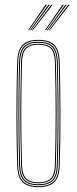

<svg xmlns="http://www.w3.org/2000/svg" viewBox="-20 -770 318 795"><path d="M139.2 5Q95.5 5 74.1 -15Q52.8 -35 51.2 -85Q49.2 -154.5 48.5 -223.4Q47.8 -292.2 48.4 -364.1Q49 -436 51.2 -514Q52.8 -563 73.4 -584Q94 -605 139.2 -605Q184.8 -605 205.2 -584Q225.8 -563 227.2 -514Q230 -410.8 230.4 -305.2Q230.8 -199.8 227.2 -85Q225.8 -35 204.4 -15Q183 5 139.2 5ZM139.2 1Q180.8 1 201.4 -18Q222 -37 223.2 -85.2Q226.8 -202 226.5 -305.8Q226.2 -409.5 223.2 -513.8Q222 -562.2 201.5 -581.6Q181 -601 139.2 -601Q97.8 -601 77.1 -581.6Q56.5 -562.2 55.2 -513.8Q53.2 -444.2 52.5 -375.2Q51.8 -306.2 52.4 -234.6Q53 -163 55.2 -85.2Q56.5 -37 77.1 -18Q97.8 1 139.2 1ZM139.2 -3Q97.8 -3 79.1 -22.1Q60.5 -41.2 59.2 -85.2Q57.2 -159 56.5 -229.2Q55.8 -299.5 56.5 -369.9Q57.2 -440.2 59.2 -513.8Q60.5 -558.5 79.1 -577.8Q97.8 -597 139.2 -597Q180.8 -597 199.4 -577.8Q218 -558.5 219.2 -513.8Q221.2 -444.2 222 -375.2Q222.8 -306.2 222.1 -234.5Q221.5 -162.8 219.2 -85.2Q218 -41.2 199.4 -22.1Q180.8 -3 139.2 -3ZM139.2 -7Q178.8 -7 196.4 -25.1Q214 -43.2 215.2 -85.5Q218.5 -196.2 218.5 -300Q218.5 -403.8 215.2 -513.5Q214 -556 196.4 -574.5Q178.8 -593 139.2 -593Q99.8 -593 82.1 -574.5Q64.5 -556 63.2 -513.5Q61.2 -443.8 60.5 -374.8Q59.8 -305.8 60.4 -234.4Q61 -163 63.2 -85.5Q64.5 -43.2 82.2 -25.1Q100 -7 139.2 -7ZM139.2 -11Q104 -11 86.2 -27.4Q68.5 -43.8 67.2 -85.5Q65.2 -159.5 64.5 -229.8Q63.8 -300 64.5 -370Q65.2 -440 67.2 -513.5Q68.5 -556 86.2 -572.5Q104 -589 139.2 -589Q174.5 -589 192.4 -572.5Q210.2 -556 211.2 -513.5Q214.2 -408.8 214.5 -305.5Q214.8 -202.2 211.2 -85.5Q210.2 -43.8 192.4 -27.4Q174.5 -11 139.2 -11ZM139.2 -15Q174.5 -15 190.4 -31.5Q206.2 -48 207.2 -85.8Q210.5 -197.2 210.5 -299.9Q210.5 -402.5 207.2 -513.5Q206.2 -551.8 190.4 -568.4Q174.5 -585 139.2 -585Q104 -585 88.2 -568.4Q72.5 -551.8 71.2 -513.5Q69.2 -439 68.5 -368.8Q67.8 -298.5 68.5 -228.8Q69.2 -159 71.2 -85.8Q72.5 -48 88.2 -31.5Q104 -15 139.2 -15ZM96.2 -645 168.2 -750H174.2L100.2 -645ZM104.2 -645 180.2 -750H186.2L108.2 -645ZM112.2 -645 192.2 -750H198.2L116.2 -645ZM166.2 -645 238.2 -750H244.2L170.2 -645ZM174.2 -645 250.2 -750H256.2L178.2 -645ZM182.2 -645 262.2 -750H268.2L186.2 -645Z"/></svg>

Font: Big Shoulders Inline Display Thin Thin
Style: Regular
Weight: 250
Version: Version 2.002